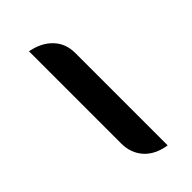

<svg xmlns="http://www.w3.org/2000/svg" viewBox="12 -502 420 420"><g transform="rotate(45 222.5 -291.5)"><path d="M123 -326H409Q404 -293 384 -275Q364 -257 334 -257H49Q55 -289 74.5 -307.5Q94 -326 123 -326Z"/></g></svg>

Font: K2D Light
Style: Italic
Weight: 300
Italic angle: -10°
Designer: Katatrad Aksorn Co.,Ltd.
Foundry: Cadson Demak Co.,Ltd.
Version: Version 1.000; ttfautohint (v1.6)